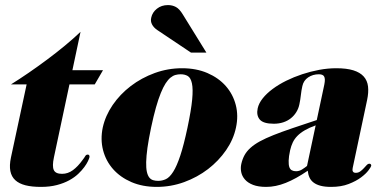

<svg xmlns="http://www.w3.org/2000/svg" viewBox="-20 -732 1540 760"><path d="M387.7 -454.1 355 -397.9H254.9L193.4 -108.9Q186 -74.2 192.9 -59.1Q199.7 -43.9 225.6 -43.9Q249 -43.9 268.8 -58.6Q288.6 -73.2 307.1 -99.1Q314 -107.9 317.4 -114Q320.8 -120.1 327.6 -120.1Q331.5 -120.1 333.3 -116.9Q335 -113.8 334 -108.9Q333 -104.5 328.1 -94Q323.2 -83.5 313.7 -70.6Q304.2 -57.6 289.6 -43.7Q274.9 -29.8 253.9 -18.3Q232.9 -6.8 205.1 0.5Q177.2 7.8 142.1 7.8Q106.4 7.8 81.1 1.5Q55.7 -4.9 40.5 -18.8Q25.4 -32.7 21 -54.9Q16.6 -77.1 23.4 -108.9L85.4 -397.9H23.4Q57.1 -418.9 93.8 -444.1Q130.4 -469.2 166.7 -496.3Q203.1 -523.4 237.1 -551.5Q271 -579.6 298.8 -606L266.6 -454.1Z M735.8 -523.9 603 -612.8Q588.4 -622.6 581.8 -635.3Q575.2 -647.9 578.6 -662.1Q583 -683.1 601.1 -697.5Q619.1 -711.9 645 -711.9Q662.1 -711.9 676.3 -704.3Q690.4 -696.8 703.6 -674.8L796.9 -523.9ZM386.7 -227.1Q397 -273.9 426 -316.4Q455.1 -358.9 497.6 -391.4Q540 -423.8 592.3 -442.9Q644.5 -461.9 700.7 -461.9Q756.8 -461.9 801 -442.9Q845.2 -423.8 873.8 -391.4Q902.3 -358.9 913.3 -316.4Q924.3 -273.9 914.1 -227.1Q904.3 -180.2 875 -137.7Q845.7 -95.2 803.5 -62.7Q761.2 -30.3 709 -11.2Q656.7 7.8 600.6 7.8Q544.4 7.8 500.2 -11.2Q456.1 -30.3 427.5 -62.7Q398.9 -95.2 387.9 -137.7Q377 -180.2 386.7 -227.1ZM578.1 -227.1Q568.4 -180.7 563.7 -147.2Q559.1 -113.8 558.6 -90.3Q558.1 -66.9 561.3 -52.2Q564.5 -37.6 570.8 -29.5Q577.1 -21.5 586.2 -18.8Q595.2 -16.1 606 -16.1Q622.1 -16.1 636.7 -22.9Q651.4 -29.8 665.5 -52Q679.7 -74.2 693.6 -116Q707.5 -157.7 722.2 -227.1Q736.8 -296.4 740.7 -338.1Q744.6 -379.9 739.7 -402.1Q734.9 -424.3 723.1 -431.2Q711.4 -438 695.3 -438Q684.6 -438 674.6 -435.3Q664.6 -432.6 654.8 -424.6Q645 -416.5 635.5 -401.9Q626 -387.2 616.5 -363.8Q606.9 -340.3 597.4 -306.9Q587.9 -273.4 578.1 -227.1Z M1229.5 -235.8Q1204.1 -226.6 1186.5 -216.3Q1168.9 -206.1 1157.2 -194.1Q1145.5 -182.1 1138.9 -168.2Q1132.3 -154.3 1128.4 -137.2Q1123 -112.3 1122.6 -96.2Q1122.1 -80.1 1125.2 -70.8Q1128.4 -61.5 1135.3 -57.9Q1142.1 -54.2 1151.9 -54.2Q1164.6 -54.2 1175.8 -61.3Q1187 -68.4 1195.3 -75.2ZM1263.7 -397Q1266.1 -409.2 1265.9 -417Q1265.6 -424.8 1262.9 -429.4Q1260.3 -434.1 1254.9 -436Q1249.5 -438 1242.2 -438Q1218.3 -438 1200 -425.8Q1181.6 -413.6 1176.8 -391.1Q1172.9 -374 1170.9 -355.5Q1168.9 -336.9 1165 -318.8Q1161.6 -302.2 1152.8 -288.1Q1144 -273.9 1131.1 -263.7Q1118.2 -253.4 1101.1 -247.8Q1084 -242.2 1064 -242.2Q1022.5 -242.2 1008.3 -258.8Q994.1 -275.4 1000 -303.2Q1004.4 -323.2 1020 -342.8Q1035.6 -362.3 1059.3 -379.9Q1083 -397.5 1113 -412.4Q1143.1 -427.2 1176.3 -438.2Q1209.5 -449.2 1243.9 -455.6Q1278.3 -461.9 1311 -461.9Q1352.1 -461.9 1378.7 -453.6Q1405.3 -445.3 1419.7 -429.2Q1434.1 -413.1 1436.8 -389.6Q1439.5 -366.2 1433.1 -335.9L1376 -66.9Q1374 -58.1 1377 -53Q1379.9 -47.9 1388.2 -47.9Q1398.4 -47.9 1406 -53.5Q1413.6 -59.1 1419.9 -65.9Q1426.3 -72.8 1431.4 -78.4Q1436.5 -84 1442.4 -84Q1446.3 -84 1448.2 -81.1Q1450.2 -78.1 1449.2 -75.2Q1448.7 -71.3 1438.7 -57.9Q1428.7 -44.4 1409.2 -29.8Q1389.6 -15.1 1360.1 -3.7Q1330.6 7.8 1290.5 7.8Q1266.1 7.8 1249.3 3.4Q1232.4 -1 1221.4 -9.3Q1210.4 -17.6 1205.1 -29.3Q1199.7 -41 1198.2 -56.2Q1150.9 -23.9 1111.1 -8.1Q1071.3 7.8 1033.7 7.8Q1002.4 7.8 981.7 -0.2Q960.9 -8.3 949.5 -21.5Q938 -34.7 934.8 -50.8Q931.6 -66.9 935.1 -83Q939.5 -102.5 948 -117.9Q956.5 -133.3 971.4 -146.7Q986.3 -160.2 1008.5 -172.4Q1030.8 -184.6 1062.7 -197.3Q1094.7 -210 1137 -224.4Q1179.2 -238.8 1233.9 -256.8Z"/></svg>

Font: XB Zar
Style: Bold Italic
Weight: 700
Italic angle: -12°
Designer: Behnam
Foundry: Irmug
Version: Version 8.005 2009